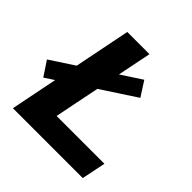

<svg xmlns="http://www.w3.org/2000/svg" viewBox="-196 -849 997 997"><g transform="rotate(45 303.0 -350.0)"><path d="M42 0 182 -700H345L231 -132H582L555 0ZM41 -224 -12 -304 420 -587 472 -506Z"/></g></svg>

Font: MOST Montserrat
Style: Bold Italic
Weight: 700
Italic angle: -11.3°
Designer: Julieta Ulanovsky
Foundry: Julieta Ulanovsky
Version: Version 8.000;March 11, 2024;FontCreator 15.0.0.2926 64-bit